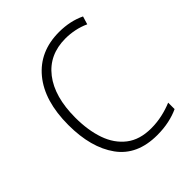

<svg xmlns="http://www.w3.org/2000/svg" viewBox="-161 -634 740 740"><g transform="rotate(-45 208.5 -264.5)"><path d="M269 10Q160 10 107 -63.5Q54 -137 54 -260Q54 -391 115 -465Q176 -539 282 -539Q342 -539 390 -516L380 -483Q356 -494 331 -499Q306 -504 282 -504Q193 -504 143 -439.5Q93 -375 93 -261Q93 -192 111.5 -139Q130 -86 169.5 -55.5Q209 -25 271 -25Q302 -25 331.5 -31.5Q361 -38 387 -49V-14Q364 -3 334 3.5Q304 10 269 10Z"/></g></svg>

Font: Noto Sans Khmer SemiCondensed ExtraLight
Style: Regular
Weight: 200
Width: 4
Designer: Danh Hong and the Monotype Design Team
Foundry: Monotype Imaging Inc.
Version: Version 2.004; ttfautohint (v1.8.4.7-5d5b)